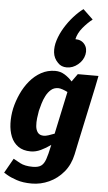

<svg xmlns="http://www.w3.org/2000/svg" viewBox="-70 -952 675 1203"><g transform="rotate(5 267.0 -350.5)"><path d="M291 -402Q264 -402 245.5 -386Q227 -370 214.5 -346Q202 -322 194.5 -296Q187 -270 182 -250Q178 -229 175 -203Q172 -177 174 -153Q176 -129 188 -113Q200 -97 226 -97Q238 -97 255.5 -102.5Q273 -108 293 -116L350 -383Q334 -391 318 -396.5Q302 -402 291 -402ZM51 63Q63 70 93.5 86.5Q124 103 174 103Q208 103 226 90.5Q244 78 254.5 48Q265 18 276 -35L278 -44Q248 -22 216 -7Q184 8 153 8Q105 8 74 -14Q43 -36 28 -73Q13 -110 11.5 -156Q10 -202 20 -250Q31 -298 52 -344Q73 -390 104 -427Q135 -464 175 -486Q215 -508 263 -508Q295 -508 322 -491.5Q349 -475 370 -451L405 -500H535L521 -430L444 -70L429 2Q415 68 376.5 114Q338 160 285.5 184Q233 208 177 208H176Q121 208 81.5 194.5Q42 181 20.5 168Q-1 155 -1 155ZM371 -717Q409 -717 429.5 -690.5Q450 -664 442 -626Q434 -589 402 -562.5Q370 -536 332 -536Q297 -536 276 -559Q249 -586 245 -622.5Q241 -659 254 -700Q267 -741 291 -780.5Q315 -820 345 -853.5Q375 -887 405 -909L468 -849Q437 -825 408 -790Q379 -755 371 -717Z"/></g></svg>

Font: Epunda Sans ExtraBold
Style: Italic
Weight: 800
Italic angle: -12.0243°
Designer: Simon Atzbach
Foundry: typofactur
Version: Version 2.204; ttfautohint (v1.8.4.7-5d5b)